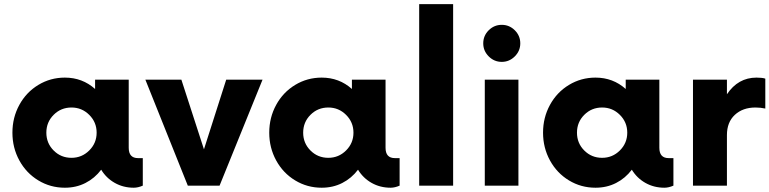

<svg xmlns="http://www.w3.org/2000/svg" viewBox="-20 -876 3631 906"><path d="M631.3 -129.9H653.8V0Q631.3 9.8 611.3 9.8Q562 9.8 521.7 -12.9Q481.4 -35.6 457.5 -75.2Q426.8 -34.7 383.1 -12.5Q339.4 9.8 286.1 9.8Q217.8 9.8 160.9 -24.7Q104 -59.1 71.3 -118.9Q38.6 -178.7 38.6 -250Q38.6 -321.3 71.3 -381.1Q104 -440.9 160.9 -475.3Q217.8 -509.8 286.1 -509.8Q368.7 -509.8 428.7 -456.1V-500H587.4V-178.7Q587.4 -129.9 631.3 -129.9ZM317.4 -131.3Q366.2 -131.3 401.1 -166Q436 -200.7 436 -250Q436 -299.3 401.1 -334Q366.2 -368.7 317.4 -368.7Q267.6 -368.7 233.2 -334.2Q198.7 -299.8 198.7 -250Q198.7 -200.2 233.2 -165.8Q267.6 -131.3 317.4 -131.3Z M1047.4 -500H1218.8L1016.1 0H866.2L666 -500H835.9L942.4 -171.4Z M1843.3 -129.9H1865.7V0Q1843.3 9.8 1823.2 9.8Q1773.9 9.8 1733.6 -12.9Q1693.4 -35.6 1669.4 -75.2Q1638.7 -34.7 1595 -12.5Q1551.3 9.8 1498 9.8Q1429.7 9.8 1372.8 -24.7Q1315.9 -59.1 1283.2 -118.9Q1250.5 -178.7 1250.5 -250Q1250.5 -321.3 1283.2 -381.1Q1315.9 -440.9 1372.8 -475.3Q1429.7 -509.8 1498 -509.8Q1580.6 -509.8 1640.6 -456.1V-500H1799.3V-178.7Q1799.3 -129.9 1843.3 -129.9ZM1529.3 -131.3Q1578.1 -131.3 1613 -166Q1647.9 -200.7 1647.9 -250Q1647.9 -299.3 1613 -334Q1578.1 -368.7 1529.3 -368.7Q1479.5 -368.7 1445.1 -334.2Q1410.6 -299.8 1410.6 -250Q1410.6 -200.2 1445.1 -165.8Q1479.5 -131.3 1529.3 -131.3Z M1958 0V-856.4H2118.2V0Z M2260.3 -671.4Q2260.3 -707.5 2286.1 -733.2Q2312 -758.8 2347.7 -758.8Q2383.3 -758.8 2409.2 -733.2Q2435.1 -707.5 2435.1 -671.4Q2435.1 -635.7 2409.2 -609.9Q2383.3 -584 2347.7 -584Q2312 -584 2286.1 -609.9Q2260.3 -635.7 2260.3 -671.4ZM2267.6 0V-500H2426.3V0Z M3135.3 -129.9H3157.7V0Q3135.3 9.8 3115.2 9.8Q3065.9 9.8 3025.6 -12.9Q2985.4 -35.6 2961.4 -75.2Q2930.7 -34.7 2887 -12.5Q2843.3 9.8 2790 9.8Q2721.7 9.8 2664.8 -24.7Q2607.9 -59.1 2575.2 -118.9Q2542.5 -178.7 2542.5 -250Q2542.5 -321.3 2575.2 -381.1Q2607.9 -440.9 2664.8 -475.3Q2721.7 -509.8 2790 -509.8Q2872.6 -509.8 2932.6 -456.1V-500H3091.3V-178.7Q3091.3 -129.9 3135.3 -129.9ZM2821.3 -131.3Q2870.1 -131.3 2905 -166Q2939.9 -200.7 2939.9 -250Q2939.9 -299.3 2905 -334Q2870.1 -368.7 2821.3 -368.7Q2771.5 -368.7 2737.1 -334.2Q2702.6 -299.8 2702.6 -250Q2702.6 -200.2 2737.1 -165.8Q2771.5 -131.3 2821.3 -131.3Z M3549.8 -509.8Q3577.1 -509.8 3591.3 -504.9V-363.8Q3568.8 -368.7 3544.9 -368.7Q3484.9 -368.7 3447.5 -334Q3410.2 -299.3 3410.2 -238.8V0H3250V-500H3410.2V-431.2Q3462.9 -509.8 3549.8 -509.8Z"/></svg>

Font: Now
Style: Bold
Weight: 700
Designer: Alfredo Marco Pradil
Foundry: Alfredo Marco Pradil
Version: Version 1.002;PS 001.002;hotconv 1.0.88;makeotf.lib2.5.64775